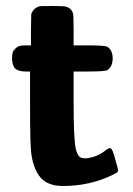

<svg xmlns="http://www.w3.org/2000/svg" viewBox="-20 -609 444 639"><path d="M66 -371Q40 -371 30 -381.5Q20 -392 20 -417Q21 -432 23 -437Q30 -449 42 -455Q49 -458 65 -458H83V-510L84 -562Q90 -580 110 -588Q112 -589 154 -589Q194 -589 199 -587Q218 -582 223 -564Q225 -558 225 -508V-458H274Q330 -458 338 -453Q355 -441 355 -415Q355 -388 338 -376Q330 -371 274 -371H225V-267Q225 -139 233 -110Q238 -94 244 -88Q250 -82 265 -82Q303 -85 333 -110Q343 -117 347 -116Q355 -114 364 -77Q373 -46 373 -43Q373 -40 371.5 -37.5Q370 -35 368.5 -34Q367 -33 362.5 -31Q358 -29 355 -27Q279 10 190 10Q139 10 115 -18Q91 -46 84 -99Q80 -130 80 -258V-371Z"/></svg>

Font: KaTeX_SansSerif
Style: Bold
Weight: 700
Version: Version 1.1; ttfautohint (v1.3)